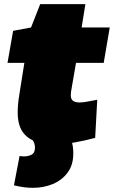

<svg xmlns="http://www.w3.org/2000/svg" viewBox="-20 -682 547 922"><path d="M447 -203 437 -20Q385 -6 339 2Q293 10 239 10Q189 10 149.5 -3.5Q110 -17 87.5 -50.5Q65 -84 65 -143Q65 -181 73 -229L97 -380H16L43 -534L129 -550L173 -662H390L372 -550H507L478 -380H345L321 -241Q320 -232 320 -223Q320 -190 361 -190Q377 -190 396.5 -193.5Q416 -197 447 -203ZM47 208 74 67Q77 68 84 68.5Q91 69 96 69Q116 69 132 60.5Q148 52 148 26Q148 8 137 -9L322 -10Q332 18 332 54Q332 110 305 146.5Q278 183 234 201.5Q190 220 138 220Q116 220 94 217Q72 214 47 208Z"/></svg>

Font: Georama Expanded Black
Style: Italic
Weight: 900
Width: 7
Italic angle: -9°
Designer: Jean-Baptiste Levee
Foundry: Production Type
Version: Version 1.000